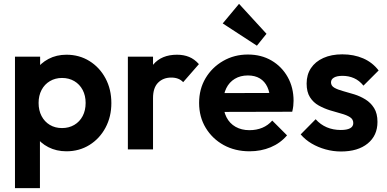

<svg xmlns="http://www.w3.org/2000/svg" viewBox="-20 -778 2016 1000"><path d="M326 10Q274 10 232 -11.5Q190 -33 165 -70Q140 -107 138 -155V-326Q140 -374 165.5 -411.5Q191 -449 232.5 -471Q274 -493 326 -493Q393 -493 446 -460Q499 -427 529.5 -370Q560 -313 560 -241Q560 -170 529.5 -113Q499 -56 446 -23Q393 10 326 10ZM58 202V-483H189V-356L167 -239L188 -122V202ZM303 -111Q339 -111 367 -127.5Q395 -144 410.5 -173.5Q426 -203 426 -242Q426 -280 410.5 -309.5Q395 -339 367 -355.5Q339 -372 303 -372Q268 -372 240 -355.5Q212 -339 196.5 -309.5Q181 -280 181 -242Q181 -203 196.5 -173.5Q212 -144 239.5 -127.5Q267 -111 303 -111Z M646 0V-483H777V0ZM777 -267 726 -301Q735 -390 778 -441.5Q821 -493 902 -493Q937 -493 965 -481.5Q993 -470 1016 -444L934 -350Q923 -362 907.5 -368Q892 -374 872 -374Q830 -374 803.5 -347.5Q777 -321 777 -267Z M1280 10Q1204 10 1145 -22.5Q1086 -55 1051.5 -112Q1017 -169 1017 -242Q1017 -314 1050.5 -370.5Q1084 -427 1142 -460.5Q1200 -494 1271 -494Q1341 -494 1394.5 -462.5Q1448 -431 1478.5 -376.5Q1509 -322 1509 -253Q1509 -240 1507.5 -226.5Q1506 -213 1502 -196L1096 -195V-293L1441 -294L1388 -253Q1386 -296 1372.5 -325Q1359 -354 1333.5 -369.5Q1308 -385 1271 -385Q1232 -385 1203 -367.5Q1174 -350 1158.5 -318.5Q1143 -287 1143 -244Q1143 -200 1159.5 -167.5Q1176 -135 1207 -117.5Q1238 -100 1279 -100Q1316 -100 1346 -112.5Q1376 -125 1398 -150L1475 -73Q1440 -32 1389.5 -11Q1339 10 1280 10ZM1318 -540 1140 -656 1225 -758 1368 -602Z M1756 11Q1715 11 1675.5 0Q1636 -11 1603 -30.5Q1570 -50 1546 -78L1624 -157Q1649 -129 1682 -115Q1715 -101 1755 -101Q1787 -101 1803.5 -110Q1820 -119 1820 -137Q1820 -157 1802.5 -168Q1785 -179 1757 -186.5Q1729 -194 1698.5 -203.5Q1668 -213 1640 -228.5Q1612 -244 1594.5 -271.5Q1577 -299 1577 -343Q1577 -389 1599.5 -423Q1622 -457 1664 -476Q1706 -495 1763 -495Q1823 -495 1871.5 -474Q1920 -453 1952 -411L1873 -332Q1851 -359 1823.5 -371Q1796 -383 1764 -383Q1735 -383 1719.5 -374Q1704 -365 1704 -349Q1704 -331 1721.5 -321Q1739 -311 1767 -303.5Q1795 -296 1825.5 -286.5Q1856 -277 1883.5 -260Q1911 -243 1928.5 -215Q1946 -187 1946 -143Q1946 -72 1895 -30.5Q1844 11 1756 11Z"/></svg>

Font: Outfit Thin SemiBold
Style: Regular
Weight: 600
Version: Version 1.100;gftools[0.9.27]